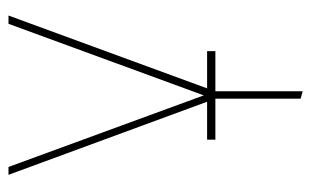

<svg xmlns="http://www.w3.org/2000/svg" viewBox="-164 -376 751 464"><g transform="rotate(-90 212.0 -144.5)"><path d="M106 -20V0H320V-20ZM406 -500H386L213 -28L40 -500H21L205 0V206L223 211V-1Z"/></g></svg>

Font: Advent Pro Thin
Style: Regular
Weight: 250
Version: Version 3.000